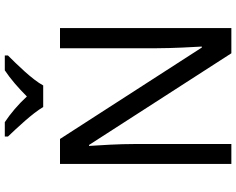

<svg xmlns="http://www.w3.org/2000/svg" viewBox="-112 -872 984 800"><g transform="rotate(-90 380.0 -472.0)"><path d="M334 -784H424C448 -829 511 -893 549 -931V-944H487C452 -921 414 -888 378 -852C345 -888 306 -921 271 -944H211V-931C247 -893 308 -829 334 -784ZM663 0V-714H579V-311C579 -246 584 -155 586 -123H582L201 -714H97V0H180V-399C180 -472 175 -546 172 -593H176L558 0Z"/></g></svg>

Font: Noto Sans Syriac Western
Style: Regular
Weight: 400
Designer: Patrick Giasson and the Monotype Design Team
Foundry: Monotype Imaging Inc.
Version: Version 3.000